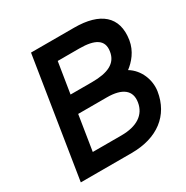

<svg xmlns="http://www.w3.org/2000/svg" viewBox="-138 -696 785 811"><g transform="rotate(-30 254.5 -290.0)"><path d="M28 0H276C402 0 484 -63 501 -171C509 -224 486 -282 438 -311C467 -333 498 -368 506 -418C523 -526 456 -580 331 -580H120ZM136 -86 163 -256H303C378 -256 415 -227 406 -172C397 -116 351 -86 276 -86ZM176 -343 200 -493H305C381 -493 420 -471 411 -417C403 -364 358 -343 281 -343Z"/></g></svg>

Font: Charger Sport
Style: BdExtObl
Weight: 700
Designer: Jasper
Foundry: Cannot Into Space Fonts
Version: Version 1.1